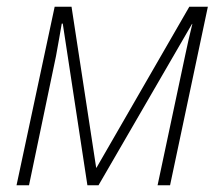

<svg xmlns="http://www.w3.org/2000/svg" viewBox="-20 -549 663 569"><path d="M29 0 142 -529H192L265 -52H266L541 -529H596L484 0H447L529 -386Q534 -410 539 -432Q544 -454 550 -478H549L272 0H239L166 -479H163Q159 -456 155 -433Q151 -410 146 -383L66 0Z"/></svg>

Font: Noto Sans Disp ExtLt
Style: Italic
Weight: 200
Italic angle: -12°
Designer: Monotype Design Team
Foundry: Monotype Imaging Inc.
Version: Version 2.000;GOOG;noto-source:20170915:90ef993387c0